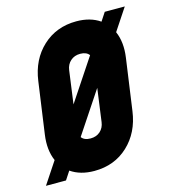

<svg xmlns="http://www.w3.org/2000/svg" viewBox="-111 -646 659 741"><g transform="rotate(-15 218.5 -275.0)"><path d="M62 20H-18L40 -67.5Q20.5 -112 29 -172L58 -378Q69.5 -461.5 124.2 -512.2Q179 -563 259 -563Q315 -563 353 -536.5L375 -570H455L397 -482.5Q416.5 -438 408 -378L379 -172Q367.5 -89 313 -38Q258.5 13 178 13Q122 13 84 -13.5ZM184 -388 166 -256 277 -423Q266 -438 241 -438Q218 -438 202.5 -424.2Q187 -410.5 184 -388ZM196 -112Q219.5 -112 234.8 -125.8Q250 -139.5 253 -162L271 -294L160 -127Q171 -112 196 -112Z"/></g></svg>

Font: Mohave
Style: Bold Italic
Weight: 700
Italic angle: -8°
Designer: Gumpita Rahayu
Foundry: Tokotype
Version: Version 2.003; ttfautohint (v1.8.3)